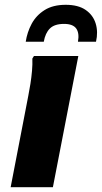

<svg xmlns="http://www.w3.org/2000/svg" viewBox="-20 -780 424 800"><path d="M24.4 0 97.8 -380.4Q102.5 -403.2 106.7 -430.3Q111 -457.4 113.4 -484.9Q115.8 -512.4 114.8 -536L121.6 -546.8H306.4L200.4 0ZM253.7 -760Q306.1 -760 337 -738.5Q367.9 -717.1 378.7 -681.9Q389.4 -646.8 380 -606H304.8Q311.3 -642 297.6 -661.2Q283.8 -680.4 246.9 -680.4Q207 -680.4 187.8 -661.2Q168.6 -642 162.4 -606H87.2Q93.2 -646 112 -681Q130.8 -716 165.8 -738Q200.7 -760 253.7 -760Z"/></svg>

Font: Kufam
Style: Italic
Weight: 400
Italic angle: -11°
Designer: Artur Schmal
Foundry: Original Type
Version: Version 1.301; ttfautohint (v1.8.3)